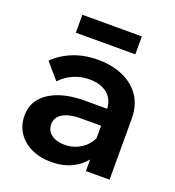

<svg xmlns="http://www.w3.org/2000/svg" viewBox="-130 -797 834 916"><g transform="rotate(20 287.0 -339.5)"><path d="M523 0H403V-101L397 -117V-306Q397 -359 363 -388Q329 -417 270 -417Q227 -417 189.5 -400.5Q152 -384 124 -354L55 -434Q95 -474 152 -496.5Q209 -519 276 -519Q349 -519 405 -494Q461 -469 492 -422.5Q523 -376 523 -309ZM232 16Q174 16 130 -5Q86 -26 61.5 -63Q37 -100 37 -149Q37 -201 67 -237.5Q97 -274 152.5 -294Q208 -314 281 -314H410V-228H291Q237 -228 204 -209Q171 -190 171 -154Q171 -121 196.5 -102Q222 -83 263 -83Q302 -83 334 -99.5Q366 -116 386 -145Q406 -174 409 -211L447 -193Q447 -131 420 -84Q393 -37 344.5 -10.5Q296 16 232 16ZM434 -604H132V-695H434Z"/></g></svg>

Font: Wix Madefor Display
Style: Bold
Weight: 700
Designer: Dalton Maag Ltd
Foundry: Dalton Maag Ltd
Version: Version 3.100